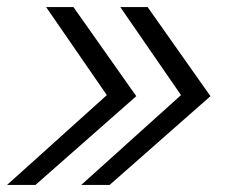

<svg xmlns="http://www.w3.org/2000/svg" viewBox="-24 -521 642 541"><path d="M205 0 486 -253 315 -501H392L569 -250L285 0ZM-4 0 277 -253 106 -501H183L360 -250L76 0Z"/></svg>

Font: Red Hat Display VF
Style: Italic
Weight: 300
Italic angle: -12°
Designer: Pentagram, MCKL
Foundry: Pentagram, MCKL
Version: Version 1.023